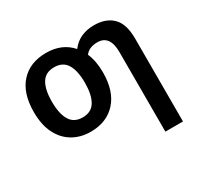

<svg xmlns="http://www.w3.org/2000/svg" viewBox="-165 -751 1227 1189"><g transform="rotate(-30 448.5 -156.0)"><path d="M543 -272Q543 -137 476 -63.5Q409 10 295 10Q223 10 167.5 -22.5Q112 -55 80.5 -117.5Q49 -180 49 -272Q49 -407 115.5 -479.5Q182 -552 297 -552Q411 -552 477 -476Q507 -516 548.5 -534Q590 -552 639 -552Q724 -552 772 -505Q820 -458 820 -353V240H694V-329Q694 -450 605 -450Q546 -450 517 -412Q543 -353 543 -272ZM178 -272Q178 -186 206 -139Q234 -92 296 -92Q358 -92 386 -139Q414 -186 414 -272Q414 -358 386 -404Q358 -450 296 -450Q234 -450 206 -404Q178 -358 178 -272Z"/></g></svg>

Font: Noto Sans SemiBold
Style: Regular
Weight: 600
Designer: Monotype Design Team
Foundry: Monotype Imaging Inc.
Version: Version 2.007